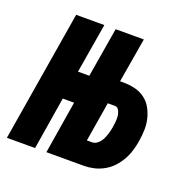

<svg xmlns="http://www.w3.org/2000/svg" viewBox="-118 -619 717 717"><g transform="rotate(20 240.5 -260.0)"><path d="M-19 0 67 -520H179L146 -323H191L224 -520H336L306 -343H318Q342 -343 364 -338Q386 -333 404 -320Q422 -307 432.5 -288.5Q443 -270 448.5 -248.5Q454 -227 453.5 -204Q453 -181 449 -157Q446 -138 440 -118Q434 -98 423.5 -79.5Q413 -61 398.5 -45.5Q384 -30 365 -19.5Q346 -9 326 -4.5Q306 0 287 0H138L172 -209H127L93 0ZM265 -93H286Q298 -93 308.5 -102.5Q319 -112 324.5 -124Q330 -136 333.5 -148Q337 -160 339 -172Q341 -184 342 -195.5Q343 -207 342 -218Q341 -229 335.5 -239.5Q330 -250 319 -250H291Z"/></g></svg>

Font: Iosevka Term Curly Hv Obl
Style: Regular
Weight: 900
Italic angle: -9°
Designer: Belleve Invis
Foundry: Belleve Invis
Version: Version 32.3.0